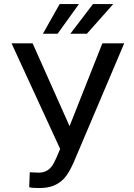

<svg xmlns="http://www.w3.org/2000/svg" viewBox="-20 -927 668 957"><path d="M326.7 -298.3 490.2 -710.9H599.1L347.7 -118.7Q322.3 -62 300.3 -38.3Q278.3 -14.6 248.8 -2.2Q219.2 10.3 174.8 10.3Q136.2 10.3 125.5 5.9L128.4 -68.4L172.9 -66.4Q224.1 -66.4 249 -115.7L261.2 -141.1L279.8 -184.6L37.6 -710.9H142.6ZM443.4 -906.7H544.4L413.1 -758.8H330.6ZM277.3 -906.7H373.5L267.1 -758.8H193.8Z"/></svg>

Font: RobotoInd
Style: Regular
Weight: 400
Designer: Google
Version: Version 2.001101; 2014